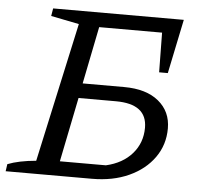

<svg xmlns="http://www.w3.org/2000/svg" viewBox="-60 -698 778 748"><g transform="rotate(5 329.5 -324.0)"><path d="M-11 0 -7 -28Q36 -45 104 -51L223 -596L113 -618L118 -648H629L585 -436H551L549 -591H303L258 -367H420Q507 -367 555.5 -327Q604 -287 604 -221Q604 -157 568.5 -107Q533 -57 470.5 -28.5Q408 0 326 0ZM196 -57H376Q441 -72 478 -114.5Q515 -157 515 -216Q515 -309 393 -309H247Z"/></g></svg>

Font: Piazzolla SC
Style: Italic
Weight: 400
Italic angle: -11.3°
Designer: Juan Pablo del Peral
Foundry: Huerta Tipografica
Version: Version 1.330